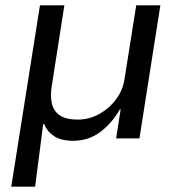

<svg xmlns="http://www.w3.org/2000/svg" viewBox="-20 -516 672 716"><path d="M22 180 129 -496H220L173 -195Q167 -159 173.5 -130Q180 -101 203.5 -85.5Q227 -70 269 -70Q313 -70 350.5 -91Q388 -112 413 -146Q438 -180 444 -219L488 -496H578L500 0H413L430 -108H427Q397 -56 353.5 -23.5Q310 9 253 9Q208 9 182 -8Q156 -25 145 -53H141L111 180Z"/></svg>

Font: Nunito Sans 7pt
Style: Italic
Weight: 400
Italic angle: -9°
Designer: Vernon Adams
Foundry: Vernon Adams
Version: Version 3.101;gftools[0.9.27]